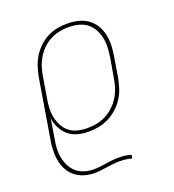

<svg xmlns="http://www.w3.org/2000/svg" viewBox="-136 -644 872 962"><g transform="rotate(-20 300.0 -162.5)"><path d="M204 213Q178 213 153 206Q128 199 108 184.5Q88 170 74.5 149Q61 128 54.5 103.5Q48 79 47.5 52.5Q47 26 50 0L105 -333Q110 -360 118.5 -386.5Q127 -413 141.5 -437Q156 -461 177.5 -481.5Q199 -502 224 -515Q249 -528 276.5 -533Q304 -538 330 -538Q359 -538 387 -531.5Q415 -525 437.5 -509.5Q460 -494 474.5 -471Q489 -448 495.5 -421Q502 -394 501.5 -365Q501 -336 496 -307L478 -197Q473 -170 464.5 -143Q456 -116 440.5 -92Q425 -68 403 -48Q381 -28 355 -15Q329 -2 302 3Q275 8 247 8Q218 8 190 0.5Q162 -7 141 -24.5Q120 -42 107.5 -67Q95 -92 91 -120L74 -15Q69 10 68 35Q67 60 72 84Q77 108 88 129Q99 150 117 165Q135 180 158.5 187Q182 194 207 194Q224 194 240.5 192Q257 190 274 187.5Q291 185 308 183Q325 181 341 181Q359 181 376 183Q393 185 409 190L406 209Q390 204 373 202Q356 200 339 200Q322 200 305.5 202Q289 204 272 206.5Q255 209 238 211Q221 213 204 213ZM247 -11Q272 -11 297 -15.5Q322 -20 345.5 -32Q369 -44 389 -62.5Q409 -81 423 -103.5Q437 -126 445 -150.5Q453 -175 457 -200L476 -310Q480 -336 480.5 -362Q481 -388 475.5 -412Q470 -436 457.5 -457.5Q445 -479 425.5 -493Q406 -507 381 -513Q356 -519 330 -519Q306 -519 281 -514Q256 -509 233 -497Q210 -485 191 -466.5Q172 -448 158.5 -425.5Q145 -403 137.5 -379Q130 -355 126 -330L108 -221Q103 -196 102 -170Q101 -144 106 -120Q111 -96 122.5 -74.5Q134 -53 153 -38Q172 -23 196.5 -17Q221 -11 247 -11Z"/></g></svg>

Font: Iosevka Curly Slab ThEx
Style: Italic
Weight: 100
Width: 7
Italic angle: -9°
Monospace: yes
Designer: Belleve Invis
Foundry: Belleve Invis
Version: Version 11.1.0; ttfautohint (v1.8.3)